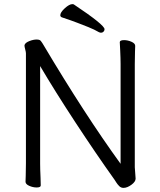

<svg xmlns="http://www.w3.org/2000/svg" viewBox="-20 -900 778 933"><path d="M471 -741Q466 -741 460 -744Q440 -756 409 -768.5Q378 -781 356.5 -789Q335 -797 324 -801L280 -816Q273 -819 273 -826Q273 -840 295 -860Q317 -880 332 -880Q336 -880 338 -879Q488 -779 488 -758Q488 -751 483 -746Q478 -741 471 -741ZM564 -657Q562 -687 562 -695Q562 -705 583 -705Q601 -705 619 -697Q637 -689 637 -677Q637 -661 636 -649L635 -588V-87L637 -60L639 -32Q639 -17 618.5 -2Q598 13 580 13Q568 13 559.5 4.5Q551 -4 545 -13.5Q539 -23 537 -26Q445 -155 346 -306Q247 -457 175 -579V-105Q175 -79 177 -37L178 1Q178 11 158 11Q140 11 122 3Q104 -5 104 -17Q104 -33 105 -45L106 -106V-641Q106 -647 102.5 -660Q99 -673 99 -678Q99 -682 100 -683Q104 -693 123 -700.5Q142 -708 159 -708Q165 -708 168 -707Q174 -706 178 -701.5Q182 -697 185.5 -691Q189 -685 191 -682Q392 -344 566 -104V-589Q566 -615 564 -657Z"/></svg>

Font: QiushuiShotai
Style: Regular
Weight: 600
Designer: Fontworks Inc.
Foundry: Fontworks Inc.
Version: Version 1.250